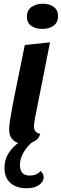

<svg xmlns="http://www.w3.org/2000/svg" viewBox="-20 -751 331 1029"><path d="M206 -596Q171 -596 147.5 -612.5Q124 -629 124 -662Q124 -696 149 -713.5Q174 -731 209 -731Q245 -731 268 -714Q291 -697 291 -664Q291 -630 266.5 -613Q242 -596 206 -596ZM108 20Q72 20 50.5 0Q29 -20 29 -57Q29 -75 33.5 -104.5Q38 -134 43.5 -163Q49 -192 52 -210L113 -510L248 -524L167 -115Q166 -107 164 -94.5Q162 -82 162 -73Q162 -57 170.5 -46.5Q179 -36 196 -34Q188 -6 163 7Q138 20 108 20ZM123 258Q69 258 36.5 230Q4 202 4 149Q4 105 25.5 71Q47 37 80 13.5Q113 -10 147 -22L183 -18V-11Q141 14 114 53.5Q87 93 87 133Q87 190 139 190Q156 190 171.5 184.5Q187 179 197 165Q205 172 209.5 180Q214 188 214 199Q214 223 189 240.5Q164 258 123 258Z"/></svg>

Font: Sansita Swashed Medium
Style: Regular
Weight: 500
Designer: Pablo Cosgaya
Foundry: Omnibus-Type
Version: Version 1.003; ttfautohint (v1.8.3)